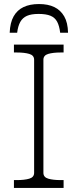

<svg xmlns="http://www.w3.org/2000/svg" viewBox="-20 -931 384 951"><path d="M173 -911Q128 -911 96.5 -896Q65 -881 47.5 -850Q30 -819 28 -769H65Q69 -802 80.5 -822.5Q92 -843 113.5 -852.5Q135 -862 171 -862Q208 -862 230 -853Q252 -844 263 -823.5Q274 -803 278 -769H317Q316 -819 298 -850Q280 -881 249 -896Q218 -911 173 -911ZM149 -75V-635Q149 -657 125 -664Q101 -671 64 -671H49V-710H295V-671H280Q243 -671 219 -664Q195 -657 195 -635V-75Q195 -53 219 -46Q243 -39 280 -39H295V0H49V-39H64Q101 -39 125 -46Q149 -53 149 -75Z"/></svg>

Font: Roboto Serif 20pt Thin
Style: Regular
Weight: 250
Version: Version 1.008